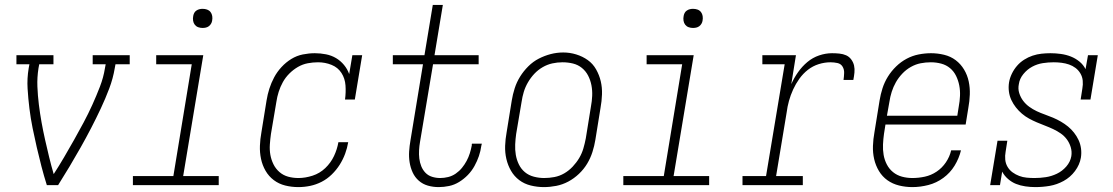

<svg xmlns="http://www.w3.org/2000/svg" viewBox="-20 -755 4540 783"><path d="M171 0Q159 -38 149 -76.5Q139 -115 130 -154Q121 -193 113 -232.5Q105 -272 100 -312.5Q95 -353 92.5 -394Q90 -435 97 -477L100 -493H47V-530H198V-493H140L137 -477Q131 -439 132.5 -402Q134 -365 138.5 -328.5Q143 -292 149.5 -256Q156 -220 164 -184.5Q172 -149 180.5 -114Q189 -79 199 -45Q221 -79 241.5 -114Q262 -149 282 -184.5Q302 -220 321 -255.5Q340 -291 356.5 -327.5Q373 -364 387.5 -401.5Q402 -439 408 -477L411 -493H358V-530H509V-493H451L448 -477Q441 -435 425.5 -394Q410 -353 391 -312.5Q372 -272 351.5 -232.5Q331 -193 309 -154Q287 -115 264 -76.5Q241 -38 217 0Z M522 0V-37H687L762 -493H617V-530H809L727 -37H872V0ZM806 -641Q797 -641 788.5 -644Q780 -647 774.5 -654Q769 -661 767.5 -670.5Q766 -680 768 -690Q769 -696 772 -702Q775 -708 781 -712Q787 -716 793.5 -717.5Q800 -719 806 -719Q816 -719 824.5 -716Q833 -713 838.5 -706Q844 -699 845.5 -689.5Q847 -680 845 -670Q844 -664 840.5 -658Q837 -652 831.5 -648Q826 -644 819.5 -642.5Q813 -641 806 -641Z M1197 8Q1169 8 1143 1.5Q1117 -5 1096.5 -20.5Q1076 -36 1063 -58.5Q1050 -81 1044.5 -107Q1039 -133 1040 -160.5Q1041 -188 1046 -215L1067 -345Q1071 -370 1078.5 -393.5Q1086 -417 1098 -439.5Q1110 -462 1128 -481.5Q1146 -501 1168 -514.5Q1190 -528 1215 -533Q1240 -538 1264 -538Q1287 -538 1309.5 -533.5Q1332 -529 1350.5 -518Q1369 -507 1383 -490Q1397 -473 1404 -453L1417 -530H1457L1427 -349H1387Q1391 -378 1389 -406.5Q1387 -435 1372.5 -457.5Q1358 -480 1332 -490.5Q1306 -501 1277 -501Q1256 -501 1235 -497Q1214 -493 1195 -482Q1176 -471 1160 -455Q1144 -439 1133.5 -420Q1123 -401 1116.5 -380.5Q1110 -360 1107 -339L1085 -209Q1082 -188 1080.5 -166Q1079 -144 1082.5 -124Q1086 -104 1095 -85.5Q1104 -67 1119.5 -53.5Q1135 -40 1155 -34.5Q1175 -29 1197 -29Q1225 -29 1254.5 -38.5Q1284 -48 1306.5 -69.5Q1329 -91 1342 -118.5Q1355 -146 1360 -175H1400Q1396 -151 1387.5 -128Q1379 -105 1365.5 -83.5Q1352 -62 1333 -43.5Q1314 -25 1291.5 -13.5Q1269 -2 1245 3Q1221 8 1197 8Z M1769 8Q1746 8 1725 2Q1704 -4 1688 -18Q1672 -32 1663 -51.5Q1654 -71 1650.5 -93Q1647 -115 1648.5 -137.5Q1650 -160 1654 -183L1705 -493H1582V-530H1711L1745 -735H1786L1752 -530H1932V-493H1746L1693 -177Q1690 -160 1689 -142.5Q1688 -125 1690 -108.5Q1692 -92 1698 -77Q1704 -62 1715 -50.5Q1726 -39 1742 -34Q1758 -29 1775 -29Q1791 -29 1807.5 -33Q1824 -37 1838.5 -47Q1853 -57 1864 -70.5Q1875 -84 1883 -99Q1891 -114 1896 -130Q1901 -146 1904 -162Q1904 -164 1904 -166Q1904 -168 1905 -169H1945Q1944 -167 1944 -165Q1944 -163 1943 -161Q1940 -139 1933 -118.5Q1926 -98 1915 -78Q1904 -58 1888 -41.5Q1872 -25 1852.5 -13Q1833 -1 1811.5 3.5Q1790 8 1769 8Z M2198 8Q2171 8 2144.5 1.5Q2118 -5 2097.5 -20.5Q2077 -36 2064 -58.5Q2051 -81 2045 -107Q2039 -133 2040 -160.5Q2041 -188 2046 -215L2067 -345Q2071 -370 2079 -395Q2087 -420 2101 -442.5Q2115 -465 2134.5 -484.5Q2154 -504 2177.5 -516Q2201 -528 2226 -534.5Q2251 -541 2277 -541Q2304 -541 2330 -533Q2356 -525 2377 -510Q2398 -495 2411 -472Q2424 -449 2430 -423.5Q2436 -398 2435 -370Q2434 -342 2429 -315L2408 -185Q2404 -160 2396 -135Q2388 -110 2374.5 -87.5Q2361 -65 2341 -46Q2321 -27 2297.5 -14.5Q2274 -2 2248.5 3Q2223 8 2198 8ZM2199 -29Q2220 -29 2241 -33Q2262 -37 2281 -48Q2300 -59 2315.5 -75.5Q2331 -92 2342 -110.5Q2353 -129 2359 -149.5Q2365 -170 2369 -191L2390 -321Q2394 -342 2395 -364Q2396 -386 2392 -407Q2388 -428 2378.5 -446.5Q2369 -465 2353 -478Q2337 -491 2316.5 -496Q2296 -501 2274 -501Q2253 -501 2232.5 -496.5Q2212 -492 2193 -481Q2174 -470 2159 -454Q2144 -438 2133 -419Q2122 -400 2116 -380Q2110 -360 2107 -339L2085 -209Q2082 -188 2081 -166Q2080 -144 2083.5 -123.5Q2087 -103 2096 -84.5Q2105 -66 2120.5 -53Q2136 -40 2157 -34.5Q2178 -29 2199 -29Z M2522 0V-37H2687L2762 -493H2617V-530H2809L2727 -37H2872V0ZM2806 -641Q2797 -641 2788.5 -644Q2780 -647 2774.5 -654Q2769 -661 2767.5 -670.5Q2766 -680 2768 -690Q2769 -696 2772 -702Q2775 -708 2781 -712Q2787 -716 2793.5 -717.5Q2800 -719 2806 -719Q2816 -719 2824.5 -716Q2833 -713 2838.5 -706Q2844 -699 2845.5 -689.5Q2847 -680 2845 -670Q2844 -664 2840.5 -658Q2837 -652 2831.5 -648Q2826 -644 2819.5 -642.5Q2813 -641 2806 -641Z M3008 0V-37H3104L3180 -493H3089V-530H3226L3207 -412Q3218 -437 3234.5 -460.5Q3251 -484 3272.5 -502Q3294 -520 3320.5 -529Q3347 -538 3373 -538Q3388 -538 3403 -536.5Q3418 -535 3430.5 -529.5Q3443 -524 3451.5 -512.5Q3460 -501 3463 -487.5Q3466 -474 3464.5 -459Q3463 -444 3460 -429H3420Q3422 -443 3422.5 -457.5Q3423 -472 3416 -483.5Q3409 -495 3395 -498Q3381 -501 3367 -501Q3343 -501 3319 -493.5Q3295 -486 3275 -470.5Q3255 -455 3240 -434Q3225 -413 3214.5 -390Q3204 -367 3197.5 -343.5Q3191 -320 3188 -296L3145 -37H3254V0Z M3701 8Q3673 8 3646.5 1.5Q3620 -5 3599 -20Q3578 -35 3564.5 -57.5Q3551 -80 3545 -106Q3539 -132 3540 -160Q3541 -188 3546 -215L3567 -345Q3571 -370 3579 -395Q3587 -420 3601 -442.5Q3615 -465 3634.5 -484Q3654 -503 3677.5 -515.5Q3701 -528 3726.5 -533Q3752 -538 3777 -538Q3804 -538 3830.5 -531.5Q3857 -525 3877.5 -509.5Q3898 -494 3911.5 -471.5Q3925 -449 3930.5 -423Q3936 -397 3935 -369.5Q3934 -342 3929 -315L3918 -247H3591L3585 -209Q3582 -188 3581 -166Q3580 -144 3583.5 -123.5Q3587 -103 3596.5 -84.5Q3606 -66 3622 -53Q3638 -40 3658.5 -34.5Q3679 -29 3701 -29Q3726 -29 3751.5 -34.5Q3777 -40 3799.5 -55Q3822 -70 3837.5 -93Q3853 -116 3859 -142H3899Q3891 -109 3873 -79.5Q3855 -50 3827 -29.5Q3799 -9 3766 -0.5Q3733 8 3701 8ZM3884 -283 3890 -321Q3894 -342 3895 -364Q3896 -386 3892 -406.5Q3888 -427 3879 -445.5Q3870 -464 3854.5 -477Q3839 -490 3818.5 -495.5Q3798 -501 3776 -501Q3755 -501 3734.5 -497Q3714 -493 3694.5 -482Q3675 -471 3659.5 -454.5Q3644 -438 3633.5 -419.5Q3623 -401 3616.5 -380.5Q3610 -360 3607 -339L3597 -283Z M4202 8Q4202 8 4202 8Q4202 8 4202 8Q4182 8 4161.5 5Q4141 2 4123.5 -5Q4106 -12 4091 -25Q4076 -38 4067 -55L4058 0H4018L4048 -181H4088L4081 -136Q4078 -120 4079.5 -104Q4081 -88 4089 -74.5Q4097 -61 4109.5 -52Q4122 -43 4136.5 -37.5Q4151 -32 4167 -30.5Q4183 -29 4199 -29Q4222 -29 4245 -32.5Q4268 -36 4290 -46.5Q4312 -57 4328.5 -76Q4345 -95 4349 -118Q4352 -137 4346.5 -155Q4341 -173 4330.5 -187Q4320 -201 4305.5 -211Q4291 -221 4275 -228.5Q4259 -236 4242 -242.5Q4225 -249 4208.5 -256Q4192 -263 4176.5 -271.5Q4161 -280 4147.5 -291.5Q4134 -303 4123 -317Q4112 -331 4104.5 -347Q4097 -363 4094.5 -381.5Q4092 -400 4095 -419Q4098 -437 4106.5 -454.5Q4115 -472 4127.5 -486.5Q4140 -501 4156.5 -511.5Q4173 -522 4191 -528Q4209 -534 4227.5 -536Q4246 -538 4264 -538Q4285 -538 4306.5 -535Q4328 -532 4347 -524.5Q4366 -517 4382 -504Q4398 -491 4407 -473L4417 -530H4457L4427 -349H4387L4394 -394Q4397 -410 4395.5 -426Q4394 -442 4386 -455.5Q4378 -469 4366 -478Q4354 -487 4339.5 -492Q4325 -497 4309 -499Q4293 -501 4277 -501Q4255 -501 4232.5 -497.5Q4210 -494 4189.5 -483Q4169 -472 4153.5 -453Q4138 -434 4135 -412Q4131 -393 4136.5 -375.5Q4142 -358 4152.5 -344Q4163 -330 4177.5 -319.5Q4192 -309 4208 -301.5Q4224 -294 4241 -288Q4258 -282 4274.5 -275Q4291 -268 4306.5 -259Q4322 -250 4335.5 -239Q4349 -228 4360 -214Q4371 -200 4378.5 -184Q4386 -168 4388.5 -149.5Q4391 -131 4388 -112Q4383 -83 4364 -57.5Q4345 -32 4317.5 -17Q4290 -2 4261 3Q4232 8 4202 8Z"/></svg>

Font: Iosevka Curly Slab XLtObl
Style: Regular
Weight: 200
Italic angle: -9°
Monospace: yes
Designer: Belleve Invis
Foundry: Belleve Invis
Version: Version 11.1.0; ttfautohint (v1.8.3)